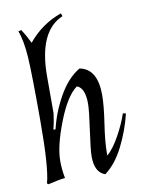

<svg xmlns="http://www.w3.org/2000/svg" viewBox="-86 -809 655 884"><g transform="rotate(-10 241.5 -367.5)"><path d="M62 10Q82 -59 82 -278Q82 -497 77 -576Q72 -655 54 -702L68 -706Q86 -679 105 -640Q168 -717 261 -750L266 -736Q148 -686 148 -475V-303Q143 -262 134 -229L144 -228Q162 -305 203 -378Q244 -451 301 -485Q383 -470 383 -347Q383 -298 370.5 -215.5Q358 -133 358 -84V-68Q388 -94 417.5 -147.5Q447 -201 462 -247L476 -244Q457 -166 421 -94.5Q385 -23 334 15Q286 -1 286 -76Q286 -107 299 -197.5Q312 -288 312 -319Q312 -393 275 -406Q226 -371 183 -260.5Q140 -150 140 -81Q140 -42 148 0Q123 2 68 15Z"/></g></svg>

Font: Almendra
Style: Italic
Weight: 400
Italic angle: -12°
Designer: Ana Sanfelippo
Foundry: Ana Sanfelippo
Version: Version 1.004